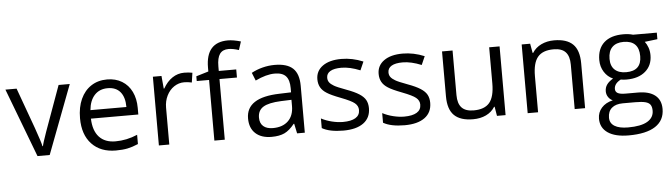

<svg xmlns="http://www.w3.org/2000/svg" viewBox="-56 -1007 5207 1489"><g transform="rotate(-5 2547.5 -262.5)"><path d="M501 -535H414L286 -181Q255 -93 252 -73H248Q243 -102 202 -218L87 -535H0L203 0H298Z M987 -25V-97Q903 -61 816 -61Q734 -61 689 -110Q644 -159 641 -253H1010V-304Q1010 -376 983.5 -430.5Q957 -485 907.5 -515Q858 -545 792 -545Q721 -545 668 -510.5Q615 -476 586 -412.5Q557 -349 557 -263Q557 -135 625.5 -62.5Q694 10 813 10Q866 10 904.5 2Q943 -6 987 -25ZM923 -319H643Q650 -394 688.5 -435.5Q727 -477 791 -477Q855 -477 889 -436Q923 -395 923 -319Z M1228 -436H1224L1215 -535H1148V0H1229V-287Q1229 -338 1250 -380.5Q1271 -423 1307 -447Q1343 -471 1386 -471Q1414 -471 1445 -464L1456 -539Q1427 -545 1392 -545Q1342 -545 1300 -517Q1258 -489 1228 -436Z M1661 -535V-570Q1661 -637 1683 -667.5Q1705 -698 1751 -698Q1785 -698 1831 -683L1852 -748Q1793 -765 1752 -765Q1580 -765 1580 -568V-538L1484 -509V-472H1580V0H1661V-472H1797V-535Z M2284 -365Q2284 -458 2238.5 -501Q2193 -544 2096 -544Q2049 -544 2002 -532Q1955 -520 1915 -498L1940 -436Q2025 -477 2091 -477Q2151 -477 2178 -447Q2205 -417 2205 -354V-321L2114 -318Q1855 -311 1855 -148Q1855 -73 1900 -31.5Q1945 10 2025 10Q2086 10 2125.5 -8.5Q2165 -27 2204 -76H2208L2224 0H2284ZM1940 -147Q1940 -203 1982.5 -229.5Q2025 -256 2122 -260L2203 -263V-215Q2203 -140 2160 -98.5Q2117 -57 2041 -57Q1993 -57 1966.5 -80Q1940 -103 1940 -147Z M2634 -304Q2561 -331 2540 -344Q2516 -358 2505 -373Q2494 -388 2494 -409Q2494 -442 2523.5 -459.5Q2553 -477 2610 -477Q2675 -477 2756 -444L2785 -510Q2701 -545 2616 -545Q2523 -545 2470 -507Q2417 -469 2417 -404Q2417 -368 2432 -341Q2447 -314 2479 -294Q2509 -274 2585 -245Q2666 -214 2691 -193Q2718 -171 2718 -139Q2718 -98 2684 -77.5Q2650 -57 2586 -57Q2546 -57 2501 -68Q2456 -79 2418 -99V-24Q2477 10 2584 10Q2685 10 2740.5 -30.5Q2796 -71 2796 -146Q2796 -183 2781.5 -209.5Q2767 -236 2732 -258.5Q2697 -281 2634 -304Z M3111 -304Q3038 -331 3017 -344Q2993 -358 2982 -373Q2971 -388 2971 -409Q2971 -442 3000.5 -459.5Q3030 -477 3087 -477Q3152 -477 3233 -444L3262 -510Q3178 -545 3093 -545Q3000 -545 2947 -507Q2894 -469 2894 -404Q2894 -368 2909 -341Q2924 -314 2956 -294Q2986 -274 3062 -245Q3143 -214 3168 -193Q3195 -171 3195 -139Q3195 -98 3161 -77.5Q3127 -57 3063 -57Q3023 -57 2978 -68Q2933 -79 2895 -99V-24Q2954 10 3061 10Q3162 10 3217.5 -30.5Q3273 -71 3273 -146Q3273 -183 3258.5 -209.5Q3244 -236 3209 -258.5Q3174 -281 3111 -304Z M3399 -185Q3399 -84 3447 -37Q3495 10 3594 10Q3651 10 3695 -11Q3739 -32 3764 -72H3768L3780 0H3847V-535H3766V-254Q3766 -150 3727.5 -104Q3689 -58 3604 -58Q3541 -58 3511 -90Q3481 -122 3481 -188V-535H3399Z M4466 -349Q4466 -451 4418 -498Q4370 -545 4272 -545Q4216 -545 4171.5 -523.5Q4127 -502 4102 -462H4098L4085 -535H4019V0H4100V-281Q4100 -384 4138.5 -430Q4177 -476 4262 -476Q4325 -476 4355 -444Q4385 -412 4385 -346V0H4466Z M4810 -545Q4713 -545 4660.5 -497.5Q4608 -450 4608 -362Q4608 -310 4634 -269Q4660 -228 4702 -210Q4668 -190 4652.5 -167.5Q4637 -145 4637 -116Q4637 -91 4650.5 -71Q4664 -51 4685 -42Q4629 -29 4597.5 6.5Q4566 42 4566 91Q4566 162 4623 201Q4680 240 4785 240Q4922 240 4993 193.5Q5064 147 5064 58Q5064 -12 5017.5 -48.5Q4971 -85 4884 -85H4789Q4746 -85 4727.5 -95.5Q4709 -106 4709 -128Q4709 -170 4761 -197Q4780 -193 4806 -193Q4899 -193 4953 -239.5Q5007 -286 5007 -365Q5007 -398 4997 -425.5Q4987 -453 4972 -472L5071 -484V-535H4886Q4853 -545 4810 -545ZM4807 -486Q4927 -486 4927 -365Q4927 -250 4808 -250Q4751 -250 4719.5 -279Q4688 -308 4688 -364Q4688 -424 4719 -455Q4750 -486 4807 -486ZM4761 -12H4858Q4908 -12 4935.5 -5Q4963 2 4974.5 18.5Q4986 35 4986 65Q4986 119 4936 148.5Q4886 178 4786 178Q4717 178 4680.5 155.5Q4644 133 4644 90Q4644 41 4674.5 14.5Q4705 -12 4761 -12Z"/></g></svg>

Font: OpenSansMMV
Style: Regular
Weight: 400
Designer: Steve Matteson
Foundry: Ascender Corporation
Version: Version 4.000